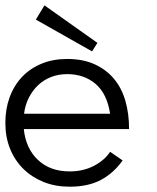

<svg xmlns="http://www.w3.org/2000/svg" viewBox="-22 -686 588 717"><path d="M66.9 -204.1Q74.2 -131.8 119.6 -88.9Q165 -45.9 237.8 -45.9Q289.1 -45.9 329.1 -66.9Q369.1 -87.9 389.2 -119.1L436 -86.9Q401.9 -39.1 354.5 -13.9Q307.1 11.2 237.8 11.2Q185.1 11.2 141.1 -6.3Q97.2 -23.9 65.2 -55.4Q33.2 -86.9 15.6 -130.4Q-2 -173.8 -2 -227.1Q-2 -278.8 13.9 -322.5Q29.8 -366.2 59.8 -398.2Q89.8 -430.2 132.8 -448Q175.8 -465.8 229 -465.8Q287.1 -465.8 330.6 -446.3Q374 -426.8 403.1 -392.3Q432.1 -357.9 446 -310.1Q460 -262.2 460 -204.1ZM389.2 -261.2Q377.9 -335.9 335 -372.6Q292 -409.2 229 -409.2Q196.8 -409.2 169.4 -398.7Q142.1 -388.2 121.1 -368.7Q100.1 -349.1 85.9 -321.5Q71.8 -293.9 67.9 -261.2ZM341.8 -525.9 321.8 -494.1 111.8 -612.8 144 -666Z"/></svg>

Font: Anonymous Pro
Style: Regular
Weight: 400
Monospace: yes
Designer: Mark Simonson
Version: Version 1.003